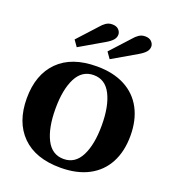

<svg xmlns="http://www.w3.org/2000/svg" viewBox="-176 -1141 1152 1283"><g transform="rotate(20 400.5 -499.5)"><path d="M198 -828 325 -967Q336 -981 355.5 -995Q375 -1009 401 -1009Q431 -1009 446.5 -993Q462 -977 462 -958Q462 -937 447 -919.5Q432 -902 401 -884L229 -784ZM432 -828 559 -967Q570 -981 589.5 -995Q609 -1009 635 -1009Q665 -1009 680.5 -993Q696 -977 696 -958Q696 -937 681 -919.5Q666 -902 635 -884L463 -784ZM32 -350Q32 -519 127.5 -614.5Q223 -710 401 -710Q518 -710 600.5 -666.5Q683 -623 726 -542Q769 -461 769 -350Q769 -239 726 -158Q683 -77 600.5 -33.5Q518 10 401 10Q223 10 127.5 -85.5Q32 -181 32 -350ZM565 -350Q565 -486 524 -567Q483 -648 401 -648Q318 -648 277 -567Q236 -486 236 -350Q236 -214 277 -133Q318 -52 401 -52Q483 -52 524 -133Q565 -214 565 -350Z"/></g></svg>

Font: Trirong Black
Style: Regular
Weight: 900
Designer: Katatrad Team
Foundry: CadsonDemak
Version: Version 1.001